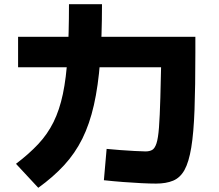

<svg xmlns="http://www.w3.org/2000/svg" viewBox="-20 -839 1040 913"><path d="M722 34Q693 34 652.5 32Q612 30 566 26.5Q520 23 474 18L487 -131Q514 -128 550.5 -125.5Q587 -123 620.5 -121Q654 -119 672 -119Q691 -119 703.5 -126Q716 -133 724 -157Q732 -181 736 -233Q740 -285 742.5 -375Q745 -465 748 -604L832 -519H66V-664H909V-588Q909 -428 905 -317.5Q901 -207 889.5 -137.5Q878 -68 857.5 -31Q837 6 803.5 20Q770 34 722 34ZM56 -60Q118 -107 162 -154Q206 -201 234.5 -258.5Q263 -316 279 -392Q295 -468 301.5 -572.5Q308 -677 308 -819H465Q465 -666 456 -548Q447 -430 426.5 -339.5Q406 -249 371.5 -179.5Q337 -110 285 -53.5Q233 3 162 54Z"/></svg>

Font: M PLUS 1 Thin ExtraBold
Style: Regular
Weight: 800
Version: Version 1.001